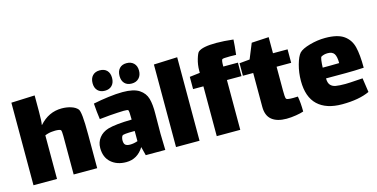

<svg xmlns="http://www.w3.org/2000/svg" viewBox="-69 -997 2650 1348"><g transform="rotate(-15 1256.5 -323.5)"><path d="M504 -242V0H333V-240Q333 -244 333 -279.5Q333 -315 328 -323Q325 -327 313.5 -329Q302 -331 287 -331L270 -330Q242 -329 212 -317V0H41V-600L212 -607V-490Q212 -418 207 -394L208 -393Q276 -470 371 -470Q407 -470 438.5 -460Q470 -450 486 -431Q495 -420 499.5 -376Q504 -332 504 -242Z M857 0 841 -63Q795 12 713 12Q646 12 603.5 -25.5Q561 -63 561 -131Q561 -173 585.5 -204.5Q610 -236 653 -249Q709 -265 826 -267Q826 -333 820 -337Q815 -341 788 -341Q771 -341 741 -339Q693 -337 611 -328Q603 -382 599 -444Q652 -455 710 -462.5Q768 -470 814 -470Q894 -470 934 -443.5Q974 -417 986 -374Q998 -331 997 -265L996 -118L999 0ZM826 -110V-184H818Q744 -184 736 -176Q731 -171 728.5 -161Q726 -151 726 -142Q726 -118 737 -109Q748 -100 771 -100Q797 -100 826 -110ZM698 -511Q665 -511 646 -530.5Q627 -550 627 -584Q627 -619 646 -639Q665 -659 698 -659Q732 -659 750.5 -639.5Q769 -620 769 -586Q769 -551 750 -531Q731 -511 698 -511ZM893 -511Q860 -511 841.5 -530.5Q823 -550 823 -584Q823 -619 841.5 -639Q860 -659 893 -659Q926 -659 945.5 -639.5Q965 -620 965 -586Q965 -552 945.5 -531.5Q926 -511 893 -511Z M1077 -600 1248 -607V0H1077Z M1544 -469V-460H1650V-362H1544V0H1373V-362H1298V-451L1373 -460V-475Q1373 -519 1385 -559Q1397 -599 1407 -607Q1438 -633 1539 -633Q1594 -633 1662 -625Q1662 -613 1658.5 -577Q1655 -541 1652 -516L1609 -517Q1556 -517 1551 -512Q1544 -505 1544 -469Z M1905 -189Q1905 -171 1906 -151.5Q1907 -132 1912 -127Q1919 -120 1961 -120L1995 -121Q2004 -73 2004 -10Q1985 -3 1948.5 3Q1912 9 1879 9Q1810 9 1772.5 -21.5Q1735 -52 1735 -116V-362H1660V-453L1735 -460L1780 -570L1905 -577V-460H2011V-362H1905Z M2434 -125Q2443 -125 2467 -127L2482 -24Q2405 12 2282 12Q2167 12 2105.5 -46Q2044 -104 2044 -221Q2044 -281 2059.5 -337Q2075 -393 2095 -415Q2116 -437 2173 -453Q2230 -469 2286 -469Q2376 -469 2421 -437Q2466 -405 2480 -348.5Q2494 -292 2494 -197Q2426 -193 2361 -193H2219Q2219 -161 2232.5 -145Q2246 -129 2271 -124.5Q2296 -120 2341 -120Q2366 -120 2434 -125ZM2216 -272H2268Q2315 -272 2336 -273Q2336 -321 2322.5 -341Q2309 -361 2276 -361Q2249 -361 2229 -350Q2223 -347 2220 -324Q2217 -301 2216 -272Z"/></g></svg>

Font: Lalezar
Style: Regular
Weight: 400
Designer: Borna Izadpanah
Foundry: Borna Izadpanah
Version: Version 1.004